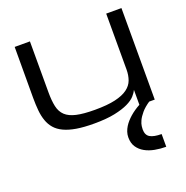

<svg xmlns="http://www.w3.org/2000/svg" viewBox="-146 -696 1074 1109"><g transform="rotate(-20 391.0 -141.5)"><path d="M688.5 278.8Q653.3 278.8 619.6 272.5Q585.9 266.1 559.6 251.5Q533.2 236.8 517.1 212.9Q501 189 501 153.8Q501 136.2 506.3 120.1Q511.7 104 520.5 89.8Q529.3 75.7 540.5 63.2Q551.8 50.8 563.5 40.5Q590.8 16.6 626 -2.4H688.5Q653.3 21 634.3 43.7Q615.2 66.4 606.4 85.4Q597.7 104.5 596.2 118.4Q594.7 132.3 594.7 138.2Q594.7 173.3 617.9 187Q641.1 200.7 688.5 200.7ZM156.7 -562.5V-250Q156.7 -197.8 164.6 -161.9Q172.4 -126 195.8 -104Q219.2 -82 262.2 -72.3Q305.2 -62.5 375.5 -62.5Q451.7 -62.5 500.2 -73.7Q548.8 -85 576.7 -105.5Q604.5 -126 615 -154.8Q625.5 -183.6 625.5 -218.8V-562.5H719.2V0H625.5V-93.8Q618.7 -78.6 602.5 -60.3Q586.4 -42 554.2 -26.4Q522 -10.7 470.9 0Q419.9 10.7 344.2 10.7Q281.2 10.7 236.1 3.2Q190.9 -4.4 159.4 -19.3Q127.9 -34.2 108.9 -56.2Q89.8 -78.1 79.6 -107.2Q69.3 -136.2 65.9 -171.9Q62.5 -207.5 62.5 -250L63 -562.5Z"/></g></svg>

Font: Michroma
Style: Regular
Weight: 400
Version: Version 1.000